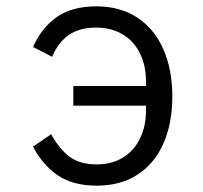

<svg xmlns="http://www.w3.org/2000/svg" viewBox="-20 -573 640 605"><path d="M84 -111 141 -150Q168 -102 200.2 -78.5Q232.5 -55 285 -55Q332.5 -55 367.8 -76.8Q403 -98.5 421.8 -137.8Q440.5 -177 440 -228V-240H211V-302H440V-310Q441 -362 422.5 -401.8Q404 -441.5 368 -463.8Q332 -486 283 -486Q230 -486 196.8 -462.8Q163.5 -439.5 144 -394L84 -425Q110.5 -484.5 158.2 -518.8Q206 -553 284 -553Q359 -553 413 -517.2Q467 -481.5 495 -417.2Q523 -353 523 -269Q523 -184.5 495 -121Q467 -57.5 413.5 -22.8Q360 12 285 12Q210 12 162.2 -20.5Q114.5 -53 84 -111Z"/></svg>

Font: JuliaMono Light
Style: Regular
Weight: 300
Monospace: yes
Designer: cormullion
Foundry: corm
Version: Version 0.054; ttfautohint (v1.8.4)